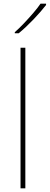

<svg xmlns="http://www.w3.org/2000/svg" viewBox="-20 -1018 269 1038"><path d="M117 0H91V-760H117ZM229 -991Q203 -957 162 -914Q121 -871 81 -838H60V-844Q83 -864 109.5 -892Q136 -920 160.5 -948.5Q185 -977 199 -998H229Z"/></svg>

Font: Noto Sans Myanmar Thin
Style: Regular
Weight: 100
Designer: Monotype Design Team
Foundry: Monotype Imaging Inc.
Version: Version 2.107; ttfautohint (v1.8.4.7-5d5b)